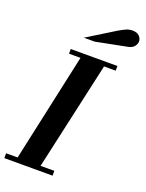

<svg xmlns="http://www.w3.org/2000/svg" viewBox="-186 -1071 879 1156"><g transform="rotate(20 254.0 -493.0)"><path d="M60 0 224 -754H375L207 0ZM-7 0V-31H302V0ZM144 -724V-754H443V-724ZM195 -845 371 -954Q400 -971 418 -978.5Q436 -986 457 -986Q485 -986 500 -971Q515 -956 515 -937Q515 -921 502.5 -905Q490 -889 462 -884L264 -845Z"/></g></svg>

Font: Libre Bodoni
Style: Bold Italic
Weight: 700
Italic angle: -13°
Version: Version 2.005;gftools[0.9.23]